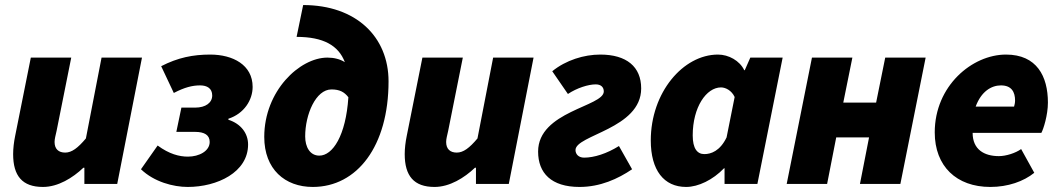

<svg xmlns="http://www.w3.org/2000/svg" viewBox="-20 -728 4196 760"><path d="M150 12C210 12 268 -24 310 -64H314V0H444L542 -500H382L320 -180C288 -142 264 -124 238 -124C212 -124 196 -138 196 -166C196 -178 200 -192 204 -210L262 -500H102L40 -190C35 -166 32 -140 32 -118C32 -32 68 12 150 12Z M723 12C840 12 962 -46 962 -156C962 -200 934 -238 884 -254V-258C946 -278 980 -332 980 -384C980 -471 902 -512 812 -512C744 -512 684 -500 618 -466L668 -360C710 -382 741 -390 772 -390C800 -390 820 -378 820 -350C820 -322 795 -302 752 -302H698L678 -206H752C790 -206 810 -193 810 -166C810 -130 768 -108 724 -108C690 -108 650 -118 604 -152L538 -58C590 -8 666 12 723 12Z M1188 -188C1188 -275 1230 -374 1292 -374C1324 -374 1343 -364 1359 -343C1349 -191 1297 -112 1244 -112C1207 -112 1188 -146 1188 -188ZM1218 12C1394 12 1518 -150 1518 -406C1518 -582 1390 -708 1180 -708L1154 -582C1260 -582 1320 -548 1345 -482C1326 -494 1302 -500 1276 -500C1166 -500 1026 -368 1026 -186C1026 -58 1108 12 1218 12Z M1700 12C1760 12 1818 -24 1860 -64H1864V0H1994L2092 -500H1932L1870 -180C1838 -142 1814 -124 1788 -124C1762 -124 1746 -138 1746 -166C1746 -178 1750 -192 1754 -210L1812 -500H1652L1590 -190C1585 -166 1582 -140 1582 -118C1582 -32 1618 12 1700 12Z M2274 12C2356 12 2426 -20 2482 -58L2430 -150C2382 -120 2332 -104 2292 -104C2270 -104 2258 -118 2258 -134C2258 -194 2518 -218 2518 -378C2518 -464 2460 -512 2356 -512C2292 -512 2220 -490 2166 -446L2228 -356C2264 -380 2309 -394 2338 -394C2360 -394 2370 -382 2370 -366C2370 -306 2110 -288 2110 -128C2110 -43 2162 12 2274 12Z M2696 12C2744 12 2802 -16 2846 -62H2848V0H2978L3078 -500H2950L2928 -450H2926C2908 -488 2864 -512 2822 -512C2684 -512 2556 -362 2556 -172C2556 -54 2608 12 2696 12ZM2768 -118C2740 -118 2722 -140 2722 -192C2722 -304 2776 -382 2834 -382C2852 -382 2876 -370 2888 -344L2856 -184C2830 -130 2794 -118 2768 -118Z M3094 0H3254L3290 -184H3420L3384 0H3544L3644 -500H3484L3448 -322H3318L3354 -500H3194Z M3900 12C3970 12 4032 -10 4074 -44L4022 -138C4000 -122 3962 -110 3934 -110C3876 -110 3830 -136 3830 -202H4102C4110 -216 4128 -272 4128 -322C4128 -426 4084 -512 3962 -512C3828 -512 3680 -388 3680 -204C3680 -70 3766 12 3900 12ZM3842 -306C3864 -366 3904 -390 3942 -390C3984 -390 3998 -364 3998 -330C3998 -321 3996 -313 3994 -306Z"/></svg>

Font: Source Sans Pro Black
Style: Italic
Weight: 900
Italic angle: -11°
Designer: Paul D. Hunt
Foundry: Adobe Systems Incorporated
Version: Version 3.006;hotconv 1.0.111;makeotfexe 2.5.65597